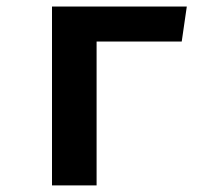

<svg xmlns="http://www.w3.org/2000/svg" viewBox="-20 -563 655 583"><path d="M273.3 0H137.9V-543.1H547.2L531.8 -436.9H273.3Z"/></svg>

Font: Fira Code SemiBold
Style: Regular
Weight: 600
Designer: Carrois Corporate, Edenspiekermann AG, Nikita Prokopov
Foundry: Carrois Corporate, Edenspiekermann AG, Nikita Prokopov
Version: Version 6.002